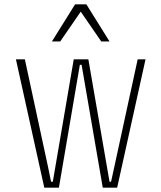

<svg xmlns="http://www.w3.org/2000/svg" viewBox="-20 -860 740 880"><path d="M183 0 53 -588H94L201 -91L214 -27H222L318 -588H385L482 -27H489L503 -91L611 -588H647L517 0H451L354 -563H346L250 0ZM218 -670 324 -840H376L482 -670H444L340 -821H360L256 -670Z"/></svg>

Font: Martian Mono SemiExpanded Thin
Style: Regular
Weight: 250
Monospace: yes
Version: Version 0.930